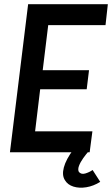

<svg xmlns="http://www.w3.org/2000/svg" viewBox="-20 -720 530 908"><path d="M404 0H27L113 -700H490L479 -601H208L182 -388H401L390 -298H170L146 -99H417ZM454 140Q422 160 388.5 165.5Q355 171 327.5 162.5Q300 154 287 132Q272 109 282 71.5Q292 34 327 -13L402 -8Q387 9 373.5 28Q360 47 353.5 64.5Q347 82 353 93Q364 106 383 100.5Q402 95 418 84Z"/></svg>

Font: Kulim Park SemiBold
Style: Italic
Weight: 600
Italic angle: -8°
Designer: Noponies / Dale Sattler
Foundry: Noponies
Version: Version 1.000; ttfautohint (v1.8.3)